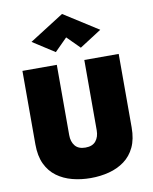

<svg xmlns="http://www.w3.org/2000/svg" viewBox="-109 -1090 963 1210"><g transform="rotate(-10 373.0 -485.0)"><path d="M373 -860 293 -780 153 -870 373 -1010 593 -870 453 -780ZM65 -700H285V-250Q285 -208 306.5 -181.5Q328 -155 373 -155Q418 -155 439.5 -181.5Q461 -208 461 -250V-700H681V-230Q681 -155 656.5 -103.5Q632 -52 589 -20.5Q546 11 490.5 25.5Q435 40 373 40Q311 40 255.5 25.5Q200 11 157 -20.5Q114 -52 89.5 -103.5Q65 -155 65 -230Z"/></g></svg>

Font: Jost* Black
Style: Regular
Weight: 900
Version: Version 3.7